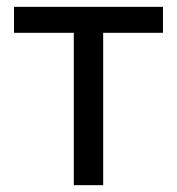

<svg xmlns="http://www.w3.org/2000/svg" viewBox="-20 -542 518 562"><path d="M282 0H196V-446H21V-522H457V-446H282Z"/></svg>

Font: IngvarSans
Style: Regular
Weight: 500
Version: Version 3.000